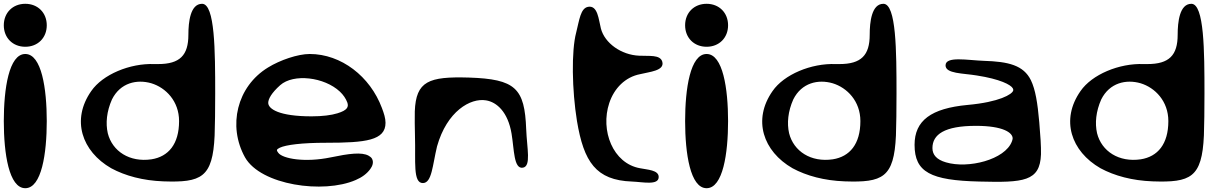

<svg xmlns="http://www.w3.org/2000/svg" viewBox="-20 -955 6407 1010"><path d="M113 35C199 35 226 -148 226 -318C226 -488 199 -671 113 -671C27 -671 0 -488 0 -318C0 -148 27 35 113 35ZM113 -709C179 -709 226 -756 226 -822C226 -888 179 -935 113 -935C47 -935 0 -888 0 -822C0 -756 47 -709 113 -709Z M460 -476C354 -325 410 -159 565 -70C639 -30 732 -5 839 -1C1039 6 1099 -20 1109 -242C1111 -301 1112 -374 1112 -463C1112 -686 1111 -935 1043 -935C981 -935 971 -839 971 -772C971 -664 926 -618 812 -618H792C663 -623 520 -563 460 -476ZM569 -432C613 -520 700 -539 776 -517C852 -494 922 -423 922 -318C922 -197 866 -131 777 -117C662 -100 571 -159 547 -254C535 -307 541 -369 569 -432Z M1851 -8C1884 -22 1910 -41 1928 -66C1939 -81 1947 -101 1937 -120C1933 -127 1926 -132 1919 -136C1883 -156 1815 -147 1719 -127C1584 -99 1467 -120 1444 -151C1433 -165 1434 -169 1452 -178C1484 -193 1567 -204 1696 -204C1903 -204 2008 -216 2008 -309C2008 -333 2000 -358 1989 -387C1927 -553 1775 -671 1609 -671C1547 -671 1453 -639 1390 -600C1226 -500 1177 -292 1269 -127C1352 19 1681 66 1851 -8ZM1768 -473C1786 -456 1799 -437 1807 -416C1815 -393 1808 -375 1755 -359C1723 -349 1676 -343 1619 -343C1448 -343 1391 -382 1391 -414C1391 -434 1408 -466 1454 -507C1524 -569 1686 -550 1768 -473Z M2163 -237C2167 -108 2151 9 2205 8C2252 7 2255 -85 2279 -185C2331 -370 2455 -441 2537 -427C2593 -418 2652 -366 2671 -252C2685 -169 2682 -64 2731 -73C2775 -81 2752 -174 2748 -275C2740 -491 2692 -539 2446 -547C2236 -553 2168 -529 2162 -369C2161 -332 2162 -288 2163 -237Z M3015 -319C3051 -103 3115 -7 3304 0C3360 2 3445 22 3445 -24C3445 -61 3385 -62 3347 -70C3204 -95 3137 -269 3185 -413C3211 -491 3269 -550 3348 -565C3394 -577 3477 -582 3464 -630C3453 -669 3394 -659 3342 -662C3248 -666 3161 -728 3141 -805C3129 -851 3125 -929 3073 -919C3034 -911 3028 -852 3011 -784C2985 -687 2989 -480 3015 -319Z M3697 35C3783 35 3810 -148 3810 -318C3810 -488 3783 -671 3697 -671C3611 -671 3584 -488 3584 -318C3584 -148 3611 35 3697 35ZM3697 -709C3763 -709 3810 -756 3810 -822C3810 -888 3763 -935 3697 -935C3631 -935 3584 -888 3584 -822C3584 -756 3631 -709 3697 -709Z M4044 -476C3938 -325 3994 -159 4149 -70C4223 -30 4316 -5 4423 -1C4623 6 4683 -20 4693 -242C4695 -301 4696 -374 4696 -463C4696 -686 4695 -935 4627 -935C4565 -935 4555 -839 4555 -772C4555 -664 4510 -618 4396 -618H4376C4247 -623 4104 -563 4044 -476ZM4153 -432C4197 -520 4284 -539 4360 -517C4436 -494 4506 -423 4506 -318C4506 -197 4450 -131 4361 -117C4246 -100 4155 -159 4131 -254C4119 -307 4125 -369 4153 -432Z M5132 0C5364 6 5451 0 5456 -143C5457 -186 5453 -241 5447 -312C5438 -414 5427 -483 5403 -533C5364 -612 5285 -631 5155 -635C5070 -638 4954 -661 4954 -611C4954 -567 5046 -570 5118 -558C5241 -539 5298 -509 5308 -490C5310 -486 5311 -482 5310 -479C5305 -459 5237 -418 5070 -403C4878 -385 4791 -321 4791 -193C4791 -49 4876 -6 5132 0ZM5114 -293C5257 -293 5307 -257 5307 -227C5307 -222 5305 -217 5303 -211C5267 -115 5073 -66 4956 -101C4908 -115 4885 -140 4885 -176C4885 -247 4947 -293 5114 -293Z M5664 -476C5558 -325 5614 -159 5769 -70C5843 -30 5936 -5 6043 -1C6243 6 6303 -20 6313 -242C6315 -301 6316 -374 6316 -463C6316 -686 6315 -935 6247 -935C6185 -935 6175 -839 6175 -772C6175 -664 6130 -618 6016 -618H5996C5867 -623 5724 -563 5664 -476ZM5773 -432C5817 -520 5904 -539 5980 -517C6056 -494 6126 -423 6126 -318C6126 -197 6070 -131 5981 -117C5866 -100 5775 -159 5751 -254C5739 -307 5745 -369 5773 -432Z"/></svg>

Font: Venom Sans
Style: Bd
Weight: 700
Version: Version 1.001